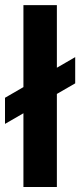

<svg xmlns="http://www.w3.org/2000/svg" viewBox="-41 -748 321 768"><path d="M186.5 -727.5V0H52.7V-727.5ZM-21 -252.4V-356.9L259.8 -519.5V-414.6Z"/></svg>

Font: Inter Cardless Display
Style: Bold
Weight: 700
Designer: Rasmus Andersson
Foundry: rsms
Version: Version 4.001;git-9221beed3